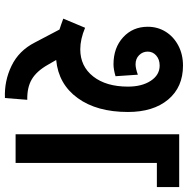

<svg xmlns="http://www.w3.org/2000/svg" viewBox="-12 -688 742 757"><g transform="rotate(90 358.5 -309.0)"><path d="M235 -127Q260 -83 292 -64Q324 -45 373 -46L366 42Q299 45 239 16Q179 -13 147 -76L96 -173Q77 -179 53 -188L89 -274Q134 -255 174 -255Q241 -255 281 -306Q321 -357 321 -443Q321 -498 298 -533Q275 -568 238 -568Q214 -568 198.5 -554.5Q183 -541 183 -521Q183 -501 197 -487Q211 -473 233 -473Q249 -473 274 -482L280 -394Q253 -386 233 -386Q168 -386 126.5 -424Q85 -462 85 -521Q85 -560 104.5 -591.5Q124 -623 159 -641.5Q194 -660 238 -660Q323 -660 372 -601.5Q421 -543 421 -443Q421 -320 366 -244.5Q311 -169 216 -160ZM717 -645V-557H622V0H509V-645Z"/></g></svg>

Font: Akshar Medium
Style: Regular
Weight: 500
Designer: Tall Chai
Foundry: Tall Chai
Version: Version 1.000